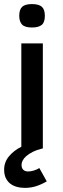

<svg xmlns="http://www.w3.org/2000/svg" viewBox="-27 -724 306 937"><path d="M182.1 0Q152.8 7.3 132.8 17.3Q112.8 27.3 100.8 38.1Q88.9 48.8 83.5 59.8Q78.1 70.8 78.1 80.1Q78.1 96.7 86.9 104.7Q95.7 112.8 109.9 112.8Q122.6 112.8 137 108.6Q151.4 104.5 165 96.2L201.2 161.1Q175.3 176.3 149.4 184.6Q123.5 192.9 94.2 192.9Q72.3 192.9 53.7 187.5Q35.2 182.1 21.7 171.1Q8.3 160.2 0.7 143.6Q-6.8 127 -6.8 104Q-6.8 67.4 16.6 39.1Q40 10.7 77.1 -7.8V-512.2H182.1ZM191.9 -647Q191.9 -614.7 176.5 -602.3Q161.1 -589.8 128.9 -589.8Q93.8 -589.8 80.3 -604.5Q66.9 -619.1 66.9 -647Q66.9 -677.2 81.1 -690.7Q95.2 -704.1 128.9 -704.1Q162.6 -704.1 177.2 -690.9Q191.9 -677.7 191.9 -647Z"/></svg>

Font: Lorenzo Sans Medium
Style: Regular
Weight: 500
Foundry: Intel Corporation
Version: Version 1.00; ttfautohint (v1.5)